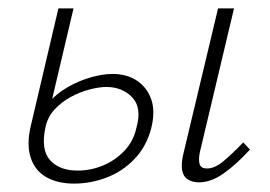

<svg xmlns="http://www.w3.org/2000/svg" viewBox="-20 -430 643 457"><path d="M156 7Q117 7 90 -8.5Q63 -24 53 -55Q43 -86 53 -129L119 -410H155L88 -126Q77 -74 99 -49Q121 -24 165 -24Q196 -24 225 -36Q254 -48 276 -71Q298 -94 305 -127Q318 -174 294.5 -198.5Q271 -223 233 -223Q216 -223 193 -217Q170 -211 148 -199Q126 -187 109.5 -169Q93 -151 88 -126H63Q72 -159 93 -183Q114 -207 141 -222.5Q168 -238 196.5 -246Q225 -254 247 -254Q282 -254 306 -238Q330 -222 340 -193.5Q350 -165 340 -125Q329 -82 300.5 -52Q272 -22 234 -7.5Q196 7 156 7ZM454 4Q438 4 427 -3Q416 -10 413.5 -25Q411 -40 416 -62L499 -410H537L456 -69Q452 -51 455 -40Q458 -29 473 -29Q491 -29 512 -46.5Q533 -64 559 -91L575 -74Q542 -38 512 -17Q482 4 454 4Z"/></svg>

Font: Ysabeau Infant ExtraLight
Style: Italic
Weight: 250
Italic angle: -12°
Designer: Christian Thalmann (Catharsis Fonts)
Version: Version 2.001;gftools[0.9.30]; featfreeze: ss01,ss02,lnum